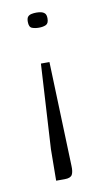

<svg xmlns="http://www.w3.org/2000/svg" viewBox="-66 -418 305 576"><g transform="rotate(-10 86.5 -130.5)"><path d="M100 -231 111 86Q112 105 107 114Q102 123 84 123H58L59 27L74 -231ZM117 -361Q117 -346 108.5 -342Q100 -338 87 -338Q75 -338 66 -341.5Q57 -345 57 -361Q57 -372 61 -376.5Q65 -381 72 -382.5Q79 -384 87 -384Q94 -384 101 -382.5Q108 -381 112.5 -376.5Q117 -372 117 -361Z"/></g></svg>

Font: Genos Thin Light
Style: Regular
Weight: 300
Version: Version 1.010